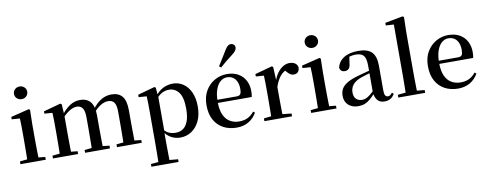

<svg xmlns="http://www.w3.org/2000/svg" viewBox="-82 -1275 5015 1970"><g transform="rotate(-10 2426.0 -290.0)"><path d="M41 0V-29L149 -40H198L305 -29V0ZM117 0Q118 -25 118.5 -66.5Q119 -108 119.5 -153Q120 -198 120 -232V-300Q120 -350 119.5 -388.5Q119 -427 117 -463L33 -469V-494L223 -541L235 -532L232 -385V-232Q232 -198 232.5 -153Q233 -108 234 -66.5Q235 -25 236 0ZM170 -655Q142 -655 121.5 -673.5Q101 -692 101 -721Q101 -750 121.5 -768.5Q142 -787 170 -787Q198 -787 218.5 -768.5Q239 -750 239 -721Q239 -692 218.5 -673.5Q198 -655 170 -655Z M380 0V-29L487 -40H537L642 -29V0ZM456 0Q457 -25 457.5 -66.5Q458 -108 458.5 -153Q459 -198 459 -232V-302Q459 -352 458.5 -388.5Q458 -425 456 -462L373 -468V-492L552 -541L565 -532L572 -420V-417V-232Q572 -198 572.5 -153Q573 -108 573.5 -66.5Q574 -25 575 0ZM715 0V-29L819 -40H870L974 -29V0ZM789 0Q790 -25 790.5 -66Q791 -107 791.5 -152Q792 -197 792 -232V-354Q792 -423 771.5 -452Q751 -481 712 -481Q675 -481 633 -454.5Q591 -428 546 -376L539 -417H554Q600 -478 649.5 -510.5Q699 -543 757 -543Q827 -543 864.5 -498Q902 -453 902 -353V-232Q902 -197 902.5 -152Q903 -107 903.5 -66Q904 -25 905 0ZM1047 0V-29L1148 -40H1200L1305 -29V0ZM1119 0Q1120 -25 1120.5 -66Q1121 -107 1121.5 -152Q1122 -197 1122 -232V-354Q1122 -426 1101 -453.5Q1080 -481 1039 -481Q1002 -481 961.5 -457.5Q921 -434 876 -380L867 -425H883Q930 -487 979 -515Q1028 -543 1083 -543Q1158 -543 1195.5 -497.5Q1233 -452 1233 -351V-232Q1233 -197 1233.5 -152Q1234 -107 1234.5 -66Q1235 -25 1236 0Z M1360 259V231L1470 221H1532L1643 231V259ZM1438 259Q1439 221 1439.5 179Q1440 137 1440.5 95.5Q1441 54 1441 19V-299Q1441 -350 1440.5 -387.5Q1440 -425 1438 -461L1355 -467V-492L1532 -541L1545 -532L1552 -450L1554 -444V-77L1552 -65V19Q1552 53 1552.5 94.5Q1553 136 1553.5 178.5Q1554 221 1555 259ZM1705 16Q1658 16 1614.5 -6Q1571 -28 1534 -80H1521L1538 -101Q1570 -66 1600 -53.5Q1630 -41 1668 -41Q1710 -41 1743 -62.5Q1776 -84 1795.5 -134Q1815 -184 1815 -266Q1815 -383 1776 -435.5Q1737 -488 1673 -488Q1639 -488 1606 -473Q1573 -458 1532 -411L1519 -432H1529Q1567 -491 1617.5 -517Q1668 -543 1723 -543Q1784 -543 1832 -510Q1880 -477 1908 -415.5Q1936 -354 1936 -268Q1936 -180 1905.5 -116.5Q1875 -53 1823 -18.5Q1771 16 1705 16Z M2294 16Q2216 16 2155.5 -16Q2095 -48 2060.5 -110.5Q2026 -173 2026 -264Q2026 -351 2062.5 -413.5Q2099 -476 2158.5 -509.5Q2218 -543 2286 -543Q2356 -543 2405 -514.5Q2454 -486 2479 -437.5Q2504 -389 2504 -328Q2504 -292 2498 -267H2076V-300H2347Q2376 -300 2386.5 -316Q2397 -332 2397 -369Q2397 -434 2366.5 -472Q2336 -510 2282 -510Q2244 -510 2213 -484Q2182 -458 2163.5 -406Q2145 -354 2145 -277Q2145 -195 2168.5 -143Q2192 -91 2234 -66.5Q2276 -42 2329 -42Q2382 -42 2420 -61.5Q2458 -81 2486 -117L2503 -103Q2471 -47 2418 -15.5Q2365 16 2294 16ZM2222 -635Q2243 -669 2265.5 -704.5Q2288 -740 2315 -785Q2332 -814 2347 -826.5Q2362 -839 2381 -839Q2396 -839 2409.5 -828Q2423 -817 2423 -796Q2423 -780 2410.5 -762.5Q2398 -745 2370 -725Q2330 -695 2300 -670Q2270 -645 2242 -620Z M2583 0V-29L2692 -41H2759L2871 -29V0ZM2659 0Q2660 -25 2660.5 -66.5Q2661 -108 2661.5 -153Q2662 -198 2662 -232V-301Q2662 -352 2661.5 -388.5Q2661 -425 2659 -461L2576 -467V-492L2755 -541L2768 -532L2775 -390V-389V-232Q2775 -198 2775.5 -153Q2776 -108 2776.5 -66.5Q2777 -25 2778 0ZM2774 -320 2746 -377H2769Q2784 -429 2811 -466Q2838 -503 2871 -523Q2904 -543 2938 -543Q2970 -543 2993.5 -529.5Q3017 -516 3024 -485Q3024 -456 3009.5 -437.5Q2995 -419 2964 -419Q2942 -419 2925 -431Q2908 -443 2890 -465L2867 -490L2907 -486Q2860 -467 2828.5 -428Q2797 -389 2774 -320Z M3070 0V-29L3178 -40H3227L3334 -29V0ZM3146 0Q3147 -25 3147.5 -66.5Q3148 -108 3148.5 -153Q3149 -198 3149 -232V-300Q3149 -350 3148.5 -388.5Q3148 -427 3146 -463L3062 -469V-494L3252 -541L3264 -532L3261 -385V-232Q3261 -198 3261.5 -153Q3262 -108 3263 -66.5Q3264 -25 3265 0ZM3199 -655Q3171 -655 3150.5 -673.5Q3130 -692 3130 -721Q3130 -750 3150.5 -768.5Q3171 -787 3199 -787Q3227 -787 3247.5 -768.5Q3268 -750 3268 -721Q3268 -692 3247.5 -673.5Q3227 -655 3199 -655Z M3559 16Q3498 16 3458 -19Q3418 -54 3418 -117Q3418 -158 3436 -189.5Q3454 -221 3496.5 -246Q3539 -271 3610 -291Q3651 -303 3699 -315.5Q3747 -328 3787 -337V-312Q3747 -302 3706.5 -290.5Q3666 -279 3636 -268Q3578 -246 3551 -212.5Q3524 -179 3524 -133Q3524 -87 3548 -64Q3572 -41 3610 -41Q3629 -41 3649 -49Q3669 -57 3695 -77.5Q3721 -98 3756 -135L3769 -84H3739Q3709 -52 3683 -29.5Q3657 -7 3627.5 4.5Q3598 16 3559 16ZM3833 15Q3785 15 3760 -15Q3735 -45 3730 -96V-99V-372Q3730 -426 3719 -456Q3708 -486 3684 -498Q3660 -510 3621 -510Q3594 -510 3566 -503Q3538 -496 3503 -480L3557 -506L3545 -428Q3542 -392 3525.5 -377Q3509 -362 3487 -362Q3443 -362 3433 -404Q3445 -468 3502.5 -505.5Q3560 -543 3656 -543Q3751 -543 3795 -499Q3839 -455 3839 -356V-100Q3839 -60 3849 -45.5Q3859 -31 3877 -31Q3889 -31 3899 -37.5Q3909 -44 3922 -61L3938 -46Q3921 -15 3895.5 0Q3870 15 3833 15Z M3978 0V-29L4092 -40H4141L4258 -29V0ZM4060 0Q4061 -34 4061.5 -73.5Q4062 -113 4062.5 -154.5Q4063 -196 4063 -232V-746L3980 -751V-778L4164 -813L4179 -804L4175 -647V-232Q4175 -196 4175.5 -154.5Q4176 -113 4177 -73.5Q4178 -34 4179 0Z M4601 16Q4523 16 4462.5 -16Q4402 -48 4367.5 -110.5Q4333 -173 4333 -264Q4333 -351 4369.5 -413.5Q4406 -476 4465.5 -509.5Q4525 -543 4593 -543Q4663 -543 4712 -514.5Q4761 -486 4786 -437.5Q4811 -389 4811 -328Q4811 -292 4805 -267H4383V-300H4654Q4683 -300 4693.5 -316Q4704 -332 4704 -369Q4704 -434 4673.5 -472Q4643 -510 4589 -510Q4551 -510 4520 -484Q4489 -458 4470.5 -406Q4452 -354 4452 -277Q4452 -195 4475.5 -143Q4499 -91 4541 -66.5Q4583 -42 4636 -42Q4689 -42 4727 -61.5Q4765 -81 4793 -117L4810 -103Q4778 -47 4725 -15.5Q4672 16 4601 16Z"/></g></svg>

Font: Noto Serif KR SemiBold
Style: Regular
Weight: 600
Designer: Ryoko NISHIZUKA 西塚涼子 (kana & ideographs); Frank Grießhammer (Latin, Greek & Cyrillic); Wenlong ZHANG 张文龙 (bopomofo); San
Foundry: Adobe
Version: Version 2.003-H1;hotconv 1.1.1;makeotfexe 2.6.0